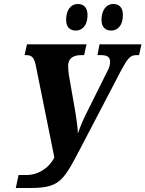

<svg xmlns="http://www.w3.org/2000/svg" viewBox="-20 -936 728 961"><path d="M537 -783C564 -783 595 -803 595 -861C595 -899 576 -916 547 -916C511 -916 488 -884 488 -837C488 -800 507 -783 537 -783ZM360 -783C387 -783 418 -803 418 -861C418 -899 398 -916 370 -916C333 -916 311 -884 311 -837C311 -800 330 -783 360 -783ZM59 5H124C272 5 293 -22 376 -181L587 -585C620 -645 632 -660 662 -660H676L688 -714H478L468 -660H487C517 -660 531 -650 531 -627C531 -612 527 -595 513 -571L410 -364C396 -337 380 -298 370 -268C369 -297 362 -347 357 -376L325 -559C323 -572 321 -591 321 -607C321 -645 348 -660 386 -660H401L413 -714H115L103 -660H112C140 -660 151 -647 159 -609L252 -148C222 -88 163 -60 115 -60H73Z"/></svg>

Font: Noto Serif Condensed Extra
Style: Italic
Weight: 800
Width: 3
Italic angle: -12°
Designer: Monotype Design Team
Foundry: Monotype Imaging Inc.
Version: Version 1.901